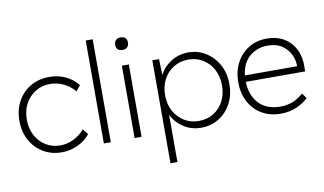

<svg xmlns="http://www.w3.org/2000/svg" viewBox="-90 -939 2294 1359"><g transform="rotate(-10 1056.5 -260.0)"><path d="M291 10Q216 10 157.5 -25Q99 -60 65.5 -121Q32 -182 32 -261Q32 -340 65.5 -401Q99 -462 158 -496.5Q217 -531 294 -531Q358 -531 410.5 -506Q463 -481 498 -436L466 -397Q433 -437 387 -459Q341 -481 290 -481Q231 -481 185 -452.5Q139 -424 112 -374.5Q85 -325 85 -261Q85 -197 111.5 -147Q138 -97 184 -68.5Q230 -40 287 -40Q337 -40 383 -62Q429 -84 463 -124L495 -85Q459 -40 404.5 -15Q350 10 291 10Z M593 0V-740H643V0Z M839 -629Q793 -629 793 -674Q793 -694 805 -706.5Q817 -719 839 -719Q885 -719 885 -674Q885 -654 873 -641.5Q861 -629 839 -629ZM814 0V-520H864V0Z M1033 220V-520H1081L1085 -405Q1112 -460 1167.5 -495.5Q1223 -531 1292 -531Q1361 -531 1417.5 -496Q1474 -461 1507.5 -400Q1541 -339 1541 -260Q1541 -182 1508.5 -121Q1476 -60 1419.5 -25Q1363 10 1292 10Q1221 10 1165 -27Q1109 -64 1083 -121V220ZM1284 -40Q1344 -40 1390 -68.5Q1436 -97 1462 -147Q1488 -197 1488 -260Q1488 -324 1461.5 -374Q1435 -424 1389 -452.5Q1343 -481 1284 -481Q1225 -481 1178.5 -452.5Q1132 -424 1105.5 -374.5Q1079 -325 1079 -261Q1079 -196 1106 -146.5Q1133 -97 1179 -68.5Q1225 -40 1284 -40Z M1863 10Q1788 10 1729.5 -24Q1671 -58 1638 -119Q1605 -180 1605 -261Q1605 -339 1637 -400Q1669 -461 1725.5 -496Q1782 -531 1856 -531Q1929 -531 1981 -499.5Q2033 -468 2060.5 -412Q2088 -356 2085 -282L2084 -255H1658Q1661 -157 1716 -98.5Q1771 -40 1872 -40Q1909 -40 1948 -52Q1987 -64 2036 -104L2062 -67Q2029 -35 1978.5 -12.5Q1928 10 1863 10ZM1855 -481Q1778 -481 1724 -435Q1670 -389 1660 -301H2035V-307Q2035 -347 2015.5 -387Q1996 -427 1956 -454Q1916 -481 1855 -481Z"/></g></svg>

Font: Lexend Deca ExtraLight
Style: Regular
Weight: 200
Designer: Bonnie Shaver-Troup, Thomas Jockin
Foundry: Lexend
Version: Version 1.008; ttfautohint (v1.8.4.7-5d5b)